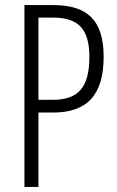

<svg xmlns="http://www.w3.org/2000/svg" viewBox="-20 -734 459 754"><path d="M189 -714H76V0H131V-292H188C323 -292 387 -362 387 -511C387 -655 323 -714 189 -714ZM187 -665C285 -665 331 -623 331 -511C331 -390 287 -342 187 -342H131V-665Z"/></svg>

Font: Noto Sans Khmer UI ExtraCondensed Light
Style: Regular
Weight: 300
Width: 2
Designer: Danh Hong and the Monotype Design Team
Foundry: Monotype Imaging Inc.
Version: Version 2.002